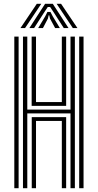

<svg xmlns="http://www.w3.org/2000/svg" viewBox="-20 -993 516 1013"><path d="M101.2 0V-800H124V-414.8H352V-800H375V0H352V-394.8H124V0ZM55.5 0V-800H78.2V0ZM397.8 0V-800H420.8V0ZM147 -434.5V-800H170V-454.5H306.2V-800H329V-434.5ZM147.5 0V-375H329V0H306.2V-355H170V0ZM88 -845 174.2 -973H197.8L112.2 -845ZM135 -845 218 -973H258.5L341.5 -845H316.5L264.2 -926.5L244.5 -956H232L212.2 -926.2L160 -845ZM364.2 -845 278.8 -973H302.2L388.5 -845ZM181.5 -845 219 -907.8 230.2 -930.2H246.2L257.8 -907.8L295.8 -845H270.8L243.8 -895.2L240 -912H236.5L232.8 -895.2L206.5 -845Z"/></svg>

Font: Big Shoulders Inline Text
Style: Bold
Weight: 700
Designer: Patric King
Foundry: XO Type Co
Version: Version 1.000